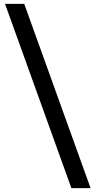

<svg xmlns="http://www.w3.org/2000/svg" viewBox="-20 -760 493 990"><path d="M105 -740 447 210H348L6 -740Z"/></svg>

Font: Georama Extended Medium
Style: Regular
Weight: 500
Width: 7
Designer: Jean-Baptiste Levee
Foundry: Production Type
Version: Version 1.000